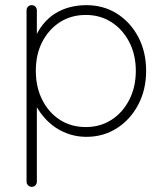

<svg xmlns="http://www.w3.org/2000/svg" viewBox="-20 -525 639 745"><path d="M315 -505Q382 -505 434 -472Q486 -439 516.5 -381.5Q547 -324 547 -250Q547 -177 516.5 -119Q486 -61 433.5 -27.5Q381 6 315 6Q282 6 251.5 -3.5Q221 -13 195 -30.5Q169 -48 147.5 -74Q126 -100 110 -133L123 -147V180Q123 188 117.5 194Q112 200 103 200Q95 200 89 194Q83 188 83 180V-485Q83 -493 88.5 -499Q94 -505 103 -505Q112 -505 117.5 -499Q123 -493 123 -485V-357L110 -364Q124 -401 145 -428Q166 -455 193 -472Q220 -489 251 -497Q282 -505 315 -505ZM313 -467Q256 -467 212.5 -439Q169 -411 144 -362.5Q119 -314 119 -250Q119 -187 144 -137.5Q169 -88 212.5 -60Q256 -32 313 -32Q369 -32 412.5 -60Q456 -88 481.5 -137.5Q507 -187 507 -250Q507 -313 481.5 -362Q456 -411 412.5 -439Q369 -467 313 -467Z"/></svg>

Font: Quicksand Light Light
Style: Regular
Weight: 300
Version: Version 3.006